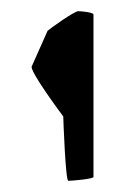

<svg xmlns="http://www.w3.org/2000/svg" viewBox="-20 -782 234 343"><path d="M37 -664C30 -658 93 -574 93 -574C93 -571 97 -459 102 -459C107 -459 147 -462 147 -466V-756C147 -760 125 -762 120 -762C114 -763 68 -730 65 -727Z"/></svg>

Font: Ampere
Style: Regular
Weight: 400
Version: Version 1